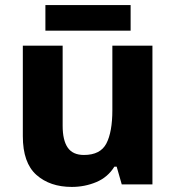

<svg xmlns="http://www.w3.org/2000/svg" viewBox="-20 -727 693 757"><path d="M581 -547V0H460L440 -70H431Q405 -28 359.5 -9Q314 10 263 10Q177 10 123.5 -37.5Q70 -85 70 -190V-547H227V-231Q227 -174 247 -145Q267 -116 311 -116Q376 -116 399.5 -161.5Q423 -207 423 -293V-547ZM495 -707V-606H159V-707Z"/></svg>

Font: Noto Sans Oriya
Style: Bold
Weight: 700
Designer: Amélie Bonet and Sol Matas
Foundry: Google LLC
Version: Version 2.006; ttfautohint (v1.8.4.7-5d5b)